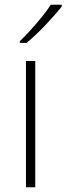

<svg xmlns="http://www.w3.org/2000/svg" viewBox="-20 -786 279 806"><path d="M128 0H89V-530H128ZM239 -758Q226 -742 209 -722.5Q192 -703 172 -682Q152 -661 131.5 -641.5Q111 -622 92 -606H63V-613Q84 -633 109 -660.5Q134 -688 157 -716.5Q180 -745 193 -766H239Z"/></svg>

Font: Noto Sans Hebrew ExtraLight
Style: Regular
Weight: 250
Designer: Monotype Design Team
Foundry: Monotype Imaging Inc.
Version: Version 2.003